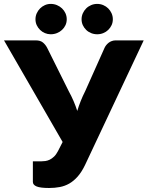

<svg xmlns="http://www.w3.org/2000/svg" viewBox="-37 -930 737 958"><path d="M169 -125Q178.5 -125 189.2 -126.5Q200 -128 211 -133.2Q222 -138.5 232.8 -148.8Q243.5 -159 252.5 -176.5L275.5 -221.5L-17 -728.5H142Q164 -728.5 176.8 -718.2Q189.5 -708 198 -692L306 -475Q319.5 -450.5 330 -426Q340.5 -401.5 348.5 -376.5Q356 -401.5 365.8 -426Q375.5 -450.5 388 -475L485 -692Q488 -698.5 493.2 -705Q498.5 -711.5 505.2 -716.8Q512 -722 520.8 -725.2Q529.5 -728.5 540 -728.5H680L387 -106Q370 -71 350.5 -49Q331 -27 308.8 -14.2Q286.5 -1.5 261.5 3.2Q236.5 8 208 8Q164 8 145.5 0.2Q127 -7.5 127 -22.5V-125ZM296 -834Q296 -818 289.8 -804.5Q283.5 -791 272.5 -780.8Q261.5 -770.5 247 -764.8Q232.5 -759 216 -759Q201 -759 187.2 -764.8Q173.5 -770.5 163 -780.8Q152.5 -791 146.2 -804.5Q140 -818 140 -834Q140 -849.5 146.2 -863.5Q152.5 -877.5 163 -888Q173.5 -898.5 187.2 -904.5Q201 -910.5 216 -910.5Q232.5 -910.5 247 -904.5Q261.5 -898.5 272.5 -888Q283.5 -877.5 289.8 -863.5Q296 -849.5 296 -834ZM526 -834Q526 -818 519.8 -804.5Q513.5 -791 503 -780.8Q492.5 -770.5 478.2 -764.8Q464 -759 448 -759Q432 -759 417.8 -764.8Q403.5 -770.5 393 -780.8Q382.5 -791 376.2 -804.5Q370 -818 370 -834Q370 -849.5 376.2 -863.5Q382.5 -877.5 393 -888Q403.5 -898.5 417.8 -904.5Q432 -910.5 448 -910.5Q464 -910.5 478.2 -904.5Q492.5 -898.5 503 -888Q513.5 -877.5 519.8 -863.5Q526 -849.5 526 -834Z"/></svg>

Font: Lato Black
Style: Regular
Weight: 900
Designer: Lukasz Dziedzic
Foundry: tyPoland Lukasz Dziedzic
Version: Version 2.007; 2014-02-27